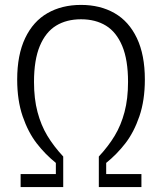

<svg xmlns="http://www.w3.org/2000/svg" viewBox="-20 -762 660 782"><path d="M118.5 -428.5Q118.5 -359.5 132.8 -305.8Q147 -252 172.8 -209.2Q198.5 -166.5 237.5 -124.5V0H64V-53H207.5V-98.5Q164 -133.5 129.2 -178.5Q94.5 -223.5 72.2 -288.5Q50 -353.5 50 -438Q50 -538.5 82.5 -606.8Q115 -675 173.5 -708.5Q232 -742 310 -742Q388 -742 446.5 -708.5Q505 -675 537.5 -606.8Q570 -538.5 570 -438Q570 -353.5 547.8 -288.5Q525.5 -223.5 490.8 -178.5Q456 -133.5 412.5 -98.5V-53H556V0H382.5V-124.5Q421.5 -166.5 447.2 -209.2Q473 -252 487.2 -305.8Q501.5 -359.5 501.5 -428.5Q501.5 -518 477.8 -574.8Q454 -631.5 411.5 -657.5Q369 -683.5 310 -683.5Q251 -683.5 208.5 -657.5Q166 -631.5 142.2 -574.8Q118.5 -518 118.5 -428.5Z"/></svg>

Font: Monaspace Xenon Var ExtraLight
Style: Regular
Weight: 200
Designer: Riley Cran and the Lettermatic Team
Version: Version 1.200 (Monaspace Xenon Var)